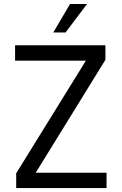

<svg xmlns="http://www.w3.org/2000/svg" viewBox="-20 -958 620 978"><path d="M522.7 -78.1V0H62.5V-75.3L417.6 -649.1H56.8V-727.3H517V-653.4L161.9 -78.1ZM251.4 -792.6 336.6 -937.5H423.3L313.9 -792.6Z"/></svg>

Font: Inter UI
Style: Regular
Weight: 400
Designer: Rasmus Andersson
Foundry: rsms
Version: Version 2.2